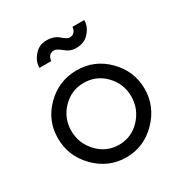

<svg xmlns="http://www.w3.org/2000/svg" viewBox="-153 -750 833 876"><g transform="rotate(-30 263.0 -311.5)"><path d="M105 -219.7Q105 -153.3 150.9 -104.5Q196.3 -55.7 262.7 -55.2Q329.1 -55.2 375 -104Q420.9 -153.3 420.9 -219.7Q420.9 -286.1 375 -333.5Q329.1 -380.9 263.2 -380.9Q197.3 -380.9 151.4 -333.5Q105.5 -286.1 105 -219.7ZM263.2 11.2Q169.9 10.7 102.5 -57.6Q35.2 -126 35.2 -219.7Q35.2 -313.5 102.1 -379.9Q168.9 -446.3 263.2 -446.8Q357.4 -446.8 423.8 -379.9Q490.2 -313 491.2 -219.7Q491.2 -126.5 423.8 -57.6Q356.4 11.2 263.2 11.2ZM311 -591.8Q343.3 -591.8 347.2 -627.9H409.2Q409.2 -591.8 380.9 -562Q357.4 -535.2 311 -535.2Q284.2 -535.2 258.8 -556.2Q233.4 -577.1 221.2 -577.1Q189 -577.1 185.1 -541H123Q123 -577.6 150.9 -606.9Q174.3 -633.8 212.9 -633.8Q252 -633.8 275.9 -612.8Q299.8 -591.8 311 -591.8Z"/></g></svg>

Font: Arcon-Regular
Style: Regular
Weight: 400
Designer: M. Zarth
Foundry: martin zarth - visuelle & digitale kommunikation
Version: Version 1.131;PS 001.131;hotconv 1.0.70;makeotf.lib2.5.58329